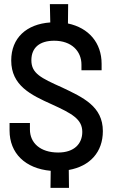

<svg xmlns="http://www.w3.org/2000/svg" viewBox="-20 -815 544 924"><path d="M223 89H312L311 3C413 -15 475 -83 475 -184C475 -303 380 -346 279 -394C176 -440 131 -462 131 -525C131 -586 171 -619 241 -619C324 -619 372 -569 372 -504V-477H469V-508C469 -609 407 -681 307 -702L308 -795H220L222 -707C108 -699 34 -633 34 -524C34 -403 129 -358 229 -313C328 -268 376 -241 376 -180C376 -124 338 -81 260 -81C173 -81 124 -128 124 -192V-223H26V-187C26 -78 101 -4 224 7Z"/></svg>

Font: Vanilla Cream DemiBold
Style: Regular
Weight: 600
Designer: Jeremy Tribby, Jinavaṁso
Foundry: Tribby Type
Version: Version 1.422;Glyphs 3.1.2 (3151)